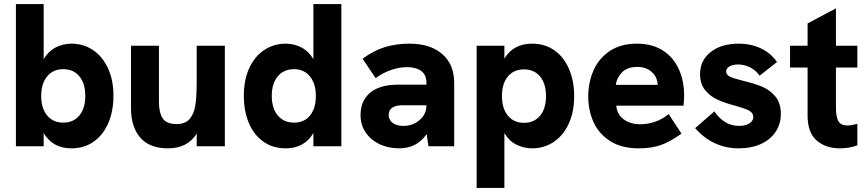

<svg xmlns="http://www.w3.org/2000/svg" viewBox="-20 -717 4256 941"><path d="M194 -65V0H58V-697H194V-427Q216 -465 252 -484Q288 -503 330 -503Q388 -503 434.5 -472.5Q481 -442 508.5 -384Q536 -326 536 -247Q536 -173 511 -114.5Q486 -56 439.5 -23Q393 10 330 10Q238 10 194 -65ZM398 -247Q398 -308 369 -343Q340 -378 290 -378Q240 -378 211 -342.5Q182 -307 182 -247Q182 -186 211 -151Q240 -116 290 -116Q340 -116 369 -151Q398 -186 398 -247Z M622 -187V-493H759V-217Q759 -166 777 -137.5Q795 -109 846 -109Q888 -109 909.5 -134Q931 -159 937.5 -202Q944 -245 944 -314V-493H1082V0H944V-62Q899 10 804 10Q713 10 667.5 -42.5Q622 -95 622 -187Z M1175 -247Q1175 -326 1202 -384Q1229 -442 1276 -472.5Q1323 -503 1380 -503Q1422 -503 1458 -484Q1494 -465 1516 -427V-697H1653V0H1516V-65Q1472 10 1380 10Q1317 10 1270.5 -23Q1224 -56 1199.5 -114.5Q1175 -173 1175 -247ZM1528 -247Q1528 -307 1499 -342.5Q1470 -378 1421 -378Q1371 -378 1341.5 -343Q1312 -308 1312 -247Q1312 -186 1341.5 -151Q1371 -116 1421 -116Q1471 -116 1499.5 -151Q1528 -186 1528 -247Z M2071 -60Q2023 10 1937 10Q1883 10 1840 -10.5Q1797 -31 1772 -68Q1747 -105 1747 -154Q1747 -196 1764.5 -227Q1782 -258 1813 -276Q1859 -302 1930 -302H2070V-312Q2070 -350 2044.5 -369Q2019 -388 1975 -388Q1936 -388 1894 -373Q1852 -358 1821 -334L1757 -429Q1811 -469 1866 -486Q1921 -503 1987 -503Q2089 -503 2147.5 -452Q2206 -401 2206 -312V0H2080ZM1957 -100Q2004 -100 2037 -129Q2070 -158 2070 -201H1950Q1920 -201 1902 -189Q1885 -177 1885 -154Q1885 -129 1904.5 -114.5Q1924 -100 1957 -100Z M2316 -493H2452V-430Q2496 -503 2588 -503Q2651 -503 2697.5 -470Q2744 -437 2769 -378.5Q2794 -320 2794 -246Q2794 -167 2766.5 -109Q2739 -51 2692.5 -20.5Q2646 10 2588 10Q2546 10 2510 -8.5Q2474 -27 2452 -65V204H2316ZM2656 -246Q2656 -307 2627 -342Q2598 -377 2548 -377Q2498 -377 2469 -342Q2440 -307 2440 -246Q2440 -186 2469 -150.5Q2498 -115 2548 -115Q2598 -115 2627 -150Q2656 -185 2656 -246Z M2863 -244Q2863 -311 2888 -370Q2913 -429 2967 -466Q3021 -503 3102 -503Q3176 -503 3228 -470Q3280 -437 3306.5 -379Q3333 -321 3333 -247Q3333 -229 3330 -199H3000Q3005 -155 3037.5 -131.5Q3070 -108 3118 -108Q3156 -108 3192.5 -121Q3229 -134 3257 -158L3320 -62Q3264 -22 3218.5 -6Q3173 10 3110 10Q3026 10 2970.5 -25.5Q2915 -61 2889 -118.5Q2863 -176 2863 -244ZM3203 -301Q3202 -340 3174 -364.5Q3146 -389 3104 -389Q3055 -389 3029 -363Q3003 -337 2998 -301Z M3387 -89 3481 -171Q3530 -100 3602 -100Q3634 -100 3653 -112.5Q3672 -125 3672 -143Q3672 -164 3651 -175Q3630 -186 3583 -199Q3533 -212 3497.5 -228Q3462 -244 3436.5 -274.5Q3411 -305 3411 -354Q3411 -421 3463 -462Q3515 -503 3601 -503Q3661 -503 3710 -479.5Q3759 -456 3788 -413L3703 -346Q3685 -372 3657 -386.5Q3629 -401 3598 -401Q3572 -401 3555.5 -391.5Q3539 -382 3539 -367Q3539 -351 3556 -342Q3573 -333 3622 -321Q3677 -308 3714.5 -292.5Q3752 -277 3779.5 -245Q3807 -213 3807 -159Q3807 -109 3781 -70.5Q3755 -32 3708.5 -11Q3662 10 3601 10Q3474 10 3387 -89Z M3938 -151V-386H3852V-493H3938V-602L4077 -676V-493H4182V-386H4077V-190Q4077 -144 4089 -123Q4101 -102 4133 -102Q4152 -102 4182 -110V-5Q4144 10 4095 10Q4027 10 3982.5 -28.5Q3938 -67 3938 -151Z"/></svg>

Font: Hanken Grotesk ExtraBold
Style: Regular
Weight: 800
Designer: Alfredo Marco Pradil
Foundry: Hanken Design Co.
Version: Version 3.014